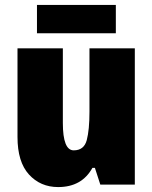

<svg xmlns="http://www.w3.org/2000/svg" viewBox="-20 -749 618 779"><path d="M527 -553H343V-296Q343 -222 332 -180.5Q321 -139 279 -139Q235 -139 235 -250V-553H51V-193Q51 -92 97.5 -41Q144 10 216 10Q312 10 355 -68H365L387 0H527ZM450 -729V-614H130V-729Z"/></svg>

Font: Noto Sans Display SemiCondensed Black
Style: Regular
Weight: 900
Width: 4
Designer: Monotype Design Team
Foundry: Monotype Imaging Inc.
Version: Version 1.900